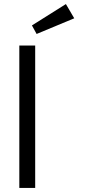

<svg xmlns="http://www.w3.org/2000/svg" viewBox="-20 -924 484 944"><path d="M75 0V-700H153V0ZM160 -757 137 -799 304 -904 345 -834Z"/></svg>

Font: Mach Light
Style: Regular
Weight: 300
Version: Version 1.002